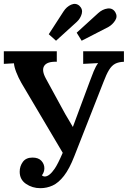

<svg xmlns="http://www.w3.org/2000/svg" viewBox="-20 -968 682 1004"><path d="M191 16Q149 16 116 -6.5Q83 -29 83 -70Q83 -99 99.5 -121.5Q116 -144 150 -144Q181 -144 196.5 -127Q212 -110 212 -88Q212 -68 199 -51Q206 -45 214 -45Q238 -45 266 -86Q282 -109 308 -169L92 -534Q76 -562 65 -590.5Q54 -619 53 -637L0 -634V-700H277V-645Q227 -647 211.5 -624Q196 -601 220 -557L310 -392Q321 -371 335.5 -347.5Q350 -324 361 -304Q379 -353 401 -412Q423 -471 449 -541Q459 -569 470 -595.5Q481 -622 493 -638L415 -634V-700H628V-645Q600 -644 582 -634.5Q564 -625 550 -602Q536 -579 521 -539L369 -152Q343 -85 314.5 -48.5Q286 -12 255.5 2Q225 16 191 16ZM273 -755 235 -789 312 -908Q328 -933 352 -943.5Q376 -954 395 -938Q414 -920 407.5 -896Q401 -872 382 -854ZM407 -755 381 -797 493 -899Q516 -920 542.5 -923.5Q569 -927 583 -904Q596 -882 582 -860.5Q568 -839 547 -827Z"/></svg>

Font: Lora SemiBold
Style: Regular
Weight: 600
Designer: Olga Karpushina, Alexei Vanyashin (Cyrillic)
Foundry: Cyreal
Version: Version 3.011; ttfautohint (v1.8.4.7-5d5b)